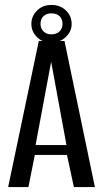

<svg xmlns="http://www.w3.org/2000/svg" viewBox="-20 -757 417 777"><path d="M13 0 137 -591H241L364 0H279L251 -130H121L95 0ZM124 -170H249L187 -507ZM188 -584Q153 -584 130 -606.5Q107 -629 107 -660Q107 -692 130 -714.5Q153 -737 188 -737Q224 -737 247 -714.5Q270 -692 270 -660Q270 -629 245.5 -606.5Q221 -584 188 -584ZM188 -618Q209 -618 221 -630Q233 -642 233 -660Q233 -680 221 -691.5Q209 -703 188 -703Q168 -703 156 -691.5Q144 -680 144 -660Q144 -642 156 -630Q168 -618 188 -618Z"/></svg>

Font: Alumni Sans Thin Medium
Style: Regular
Weight: 500
Version: Version 1.018